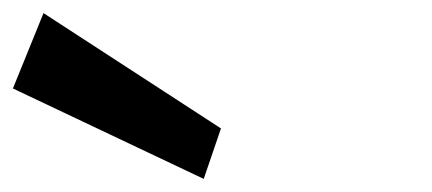

<svg xmlns="http://www.w3.org/2000/svg" viewBox="-252 -860 660 293"><path d="M-185.6 -840 -232.3 -725 58.9 -587 85.2 -664Z"/></svg>

Font: Hussar
Style: BdOpOblFour
Weight: 700
Foundry: Cannot Into Space Fonts
Version: Version 2.00